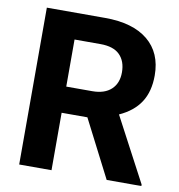

<svg xmlns="http://www.w3.org/2000/svg" viewBox="-80 -784 798 857"><g transform="rotate(10 319.0 -355.5)"><path d="M326.7 -260.3H210V0H63.5V-710.9H327.6Q453.6 -710.9 522 -654.8Q590.3 -598.6 590.3 -496.1Q590.3 -423.3 558.8 -374.8Q527.3 -326.2 463.4 -297.4L617.2 -6.8V0H460ZM210 -378.9H328.1Q383.3 -378.9 413.6 -407Q443.8 -435.1 443.8 -484.4Q443.8 -534.7 415.3 -563.5Q386.7 -592.3 327.6 -592.3H210Z"/></g></svg>

Font: RobotoDraft
Style: Bold
Weight: 700
Version: Version 2.001150; 2014